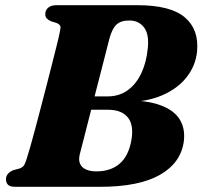

<svg xmlns="http://www.w3.org/2000/svg" viewBox="-20 -720 781 740"><path d="M401.5 -570.5Q394.5 -543 384.8 -505Q375 -467 364 -424Q353 -381 341.5 -336.8Q330 -292.5 319.8 -251.5Q309.5 -210.5 301 -178Q292.5 -145.5 287.5 -125.5Q282 -104 288.5 -89Q295 -74 311.5 -66.8Q328 -59.5 351.5 -59.5Q407 -59.5 441.5 -89.5Q476 -119.5 486.5 -180.5Q496.5 -239 472.2 -268Q448 -297 396.5 -297H267L283.5 -348.5H395Q439.5 -348.5 472.2 -372.2Q505 -396 524.8 -438Q544.5 -480 549.5 -533.5Q555.5 -587.5 535.2 -614.2Q515 -641 478.5 -641Q445.5 -641 428.8 -625.2Q412 -609.5 401.5 -570.5ZM198 -700H509Q637.5 -700 692.5 -653Q747.5 -606 739.5 -521.5Q734 -467 699.5 -422.8Q665 -378.5 604.5 -352.5Q544 -326.5 461 -326.5L456.5 -334Q545.5 -334 598.2 -314.5Q651 -295 672.8 -259.5Q694.5 -224 688.5 -175.5Q677.5 -92.5 596.5 -46.2Q515.5 0 365 0H39.5Q18 0 10.5 -8.2Q3 -16.5 3 -29.5Q3 -41 10.5 -49.8Q18 -58.5 31 -64L55 -70.5Q67.5 -75 72.8 -83.2Q78 -91.5 82.5 -107Q88 -124 96.8 -154.5Q105.5 -185 116 -224.5Q126.5 -264 137.8 -307.2Q149 -350.5 160 -392.8Q171 -435 180.2 -471.8Q189.5 -508.5 196 -534.5Q202.5 -560.5 205 -571Q211.5 -599.5 213.2 -612Q215 -624.5 198 -631.5L176.5 -638Q165.5 -643 160 -649.2Q154.5 -655.5 154.5 -665Q154.5 -680.5 165.5 -690.2Q176.5 -700 198 -700Z"/></svg>

Font: Fraunces ExtraBold
Style: Italic
Weight: 800
Italic angle: -16°
Version: Version 1.000;[b76b70a41]